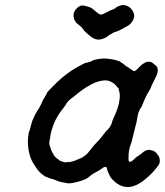

<svg xmlns="http://www.w3.org/2000/svg" viewBox="-20 -713 662 771"><path d="M385 -477Q390 -478 399 -478Q408 -478 413 -477Q438 -475 459 -467Q465 -464 465 -463.5Q465 -463 470 -460Q475 -457 476 -456Q480 -453 483 -450Q485 -448 487 -447Q495 -443 501 -438Q507 -434 508 -433Q508 -433 511 -432Q516 -427 519 -427Q522 -427 526 -431Q528 -433 528 -433Q530 -433 534 -438L537 -442Q537 -441 542 -446Q547 -451 547.5 -451Q548 -451 550 -454Q554 -457 558 -459Q561 -460 563 -462Q571 -466 581 -465Q590 -464 598 -456Q603 -452 603 -452Q603 -452 606 -449Q609 -446 609 -446Q611 -446 613 -436Q615 -432 612 -420Q610 -412 607 -406Q604 -401 598 -388Q586 -365 586 -361Q585 -358 580 -350Q564 -325 552 -292Q548 -282 545.5 -280Q543 -278 536 -261Q534 -255 532 -244Q531 -238 531 -237.5Q531 -237 530 -232Q529 -223 524 -206Q520 -192 516 -174Q515 -168 512.5 -159.5Q510 -151 509.5 -147Q509 -143 507.5 -140Q506 -137 504 -131Q496 -108 496 -79Q496 -68 497 -66Q500 -61 508 -65Q512 -67 523 -78Q531 -85 531 -85Q533 -84 538 -89Q541 -92 541 -92Q542 -91 550 -98Q562 -109 574 -111Q582 -112 582 -111Q582 -110 585 -110Q601 -108 610 -96Q618 -87 620 -79Q621 -77 621.5 -70Q622 -63 621 -60Q620 -53 610 -41Q592 -17 563 7Q528 36 497 38Q463 39 437 13Q424 2 418 -13Q413 -21 409 -38Q408 -40 407 -41.5Q406 -43 403 -43Q397 -43 384 -33Q379 -29 377 -28Q375 -27 373 -26Q356 -17 346 -10Q344 -8 340 -5Q336 -2 334 0Q325 8 292 17Q260 26 246 22Q244 21 239.5 20.5Q235 20 232.5 19.5Q230 19 225 18Q216 16 207 12Q201 9 194 7Q180 4 168 -2Q163 -4 162 -4Q161 -4 148 -14Q134 -25 121 -46Q109 -63 102 -82Q92 -111 92 -146Q92 -155 94 -170Q96 -185 97 -185Q98 -185 101 -197Q109 -229 113 -235Q114 -236 115 -239Q118 -248 119 -249Q120 -250 121.5 -253Q123 -256 123.5 -257Q124 -258 125 -260Q128 -266 136 -277Q140 -284 143 -290.5Q146 -297 147.5 -300Q149 -303 150.5 -306.5Q152 -310 153 -312Q154 -314 154.5 -315Q155 -316 157.5 -319Q160 -322 160 -323.5Q160 -325 163 -329Q168 -336 168 -339Q168 -342 196 -370Q247 -422 306 -452Q325 -462 327 -462Q328 -462 327 -461H329Q335 -463 341 -465Q342 -465 347 -467L353 -470Q353 -470 353 -471Q353 -471 365.5 -474Q378 -477 385 -477ZM414 -389Q400 -392 379 -387Q366 -384 348 -375Q342 -372 338 -369Q316 -358 281 -329Q272 -321 271 -321Q270 -321 268 -319Q259 -313 249 -301L246 -296L245 -294Q245 -293 240 -286.5Q235 -280 233 -277Q219 -261 204 -233Q193 -211 186 -186Q182 -171 181 -157Q180 -153 179 -148.5Q178 -144 178 -138Q178 -132 179 -130L180 -128V-130Q180 -131 180 -128Q182 -121 186 -109Q190 -100 195 -94Q195 -92 195 -92H194Q195 -90 199 -86Q205 -78 217 -71Q219 -69 219 -69Q219 -67 234 -63L241 -61L251 -62Q261 -62 264 -63Q281 -67 288 -71Q291 -72 295.5 -74Q300 -76 301 -76.5Q302 -77 303 -77Q304 -77 306.5 -78.5Q309 -80 309 -80Q311 -80 322 -89Q330 -95 334 -100Q336 -103 338.5 -106Q341 -109 341 -109Q341 -109 344 -113Q349 -118 348 -118Q348 -118 349 -119.5Q350 -121 352.5 -123.5Q355 -126 358 -130Q379 -151 392 -168Q400 -178 405 -185Q408 -189 408 -189Q409 -187 414 -194Q416 -198 416.5 -197.5Q417 -197 418 -198.5Q419 -200 420.5 -202Q422 -204 423 -206.5Q424 -209 425.5 -211Q427 -213 427 -214Q428 -216 429 -219.5Q430 -223 430.5 -225Q431 -227 435 -237Q457 -282 460 -313Q463 -334 458 -349Q456 -354 457 -356Q457 -360 454 -360Q454 -360 453 -361Q450 -365 444 -372Q432 -384 414 -389ZM467 -692Q480 -694 491 -689Q507 -682 515 -665Q519 -657 519 -648Q518 -634 506 -620Q497 -610 485 -605Q482 -604 478 -601Q459 -590 450 -587Q437 -584 426 -576Q419 -573 416.5 -571Q414 -569 412 -567Q406 -562 392 -557Q375 -551 360 -557Q350 -561 335 -574Q316 -590 317 -592Q317 -592 313.5 -596Q310 -600 309 -602Q304 -607 299 -611Q296 -613 293 -616Q290 -619 289 -619Q287 -619 281 -629Q279 -632 277.5 -637.5Q276 -643 275.5 -650Q275 -657 276.5 -661.5Q278 -666 280 -669Q290 -685 304 -690Q309 -692 309 -691Q309 -690 314.5 -690.5Q320 -691 320 -690.5Q320 -690 321.5 -689.5Q323 -689 328.5 -687.5Q334 -686 335 -686Q336 -686 338 -685Q343 -682 345 -682Q348 -681 361 -670Q371 -661 376 -658Q382 -653 390 -655Q391 -655 399 -659Q407 -663 415 -667Q423 -671 423.5 -671.5Q424 -672 426.5 -672.5Q429 -673 436 -676Q446 -681 446 -683Q446 -684 461 -690Q464 -691 467 -692Z"/></svg>

Font: TT2020 Style E
Style: Italic
Weight: 400
Italic angle: -15°
Version: Version 0.2.000